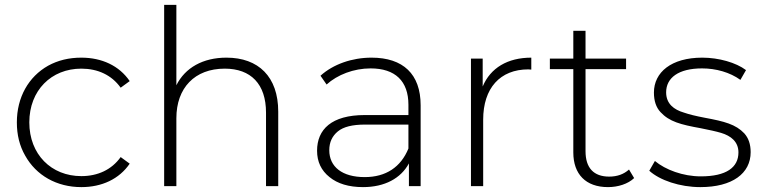

<svg xmlns="http://www.w3.org/2000/svg" viewBox="-20 -762 3127 786"><path d="M83 -125C128 -44 212 4 313 4C397 4 468 -29 511 -92L474 -119C437 -67 380 -41 313 -41C190 -41 100 -130 100 -261C100 -392 190 -481 313 -481C380 -481 437 -455 474 -403L511 -430C468 -493 397 -526 313 -526C262 -526 217 -515 177 -493C97 -448 49 -364 49 -261C49 -210 60 -165 83 -125Z M652 -742V0H702V-278C702 -402 777 -481 900 -481C1007 -481 1069 -418 1069 -301V0H1119V-305C1119 -448 1038 -526 907 -526C811 -526 738 -485 702 -413V-742Z M1329 -37C1362 -10 1408 4 1466 4C1555 4 1621 -32 1654 -93V0H1702V-331C1702 -459 1630 -526 1501 -526C1421 -526 1344 -499 1292 -452L1317 -416C1361 -456 1428 -482 1497 -482C1598 -482 1652 -430 1652 -333V-291H1473C1337 -291 1278 -232 1278 -145C1278 -100 1295 -64 1329 -37ZM1363 -224C1386 -243 1423 -252 1474 -252H1652V-154C1621 -78 1560 -37 1473 -37C1381 -37 1328 -79 1328 -147C1328 -180 1340 -205 1363 -224Z M1908 0H1958V-272C1958 -401 2027 -478 2143 -478L2155 -477V-526C2058 -526 1988 -484 1956 -408V-522H1908Z M2231 -522V-479H2327V-138C2327 -49 2378 4 2469 4C2510 4 2551 -9 2576 -33L2555 -68C2534 -49 2507 -39 2474 -39C2410 -39 2377 -75 2377 -143V-479H2543V-522H2377V-636H2327V-522Z M2638 -63C2681 -24 2763 4 2847 4C2978 4 3053 -52 3053 -139C3053 -172 3044 -197 3027 -216C2992 -253 2946 -265 2865 -280C2828 -287 2800 -294 2780 -301C2739 -313 2707 -337 2707 -384C2707 -443 2757 -482 2854 -482C2911 -482 2968 -466 3011 -435L3034 -475C2993 -506 2922 -526 2855 -526C2728 -526 2657 -466 2657 -383C2657 -349 2666 -322 2684 -303C2720 -264 2766 -252 2849 -237C2884 -230 2912 -224 2932 -218C2972 -206 3003 -182 3003 -138C3003 -77 2954 -40 2849 -40C2776 -40 2704 -67 2661 -103Z"/></svg>

Font: Montserrat Light
Style: Regular
Weight: 300
Designer: Julieta Ulanovsky
Foundry: Julieta Ulanovsky
Version: Version 7.200